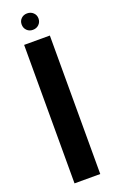

<svg xmlns="http://www.w3.org/2000/svg" viewBox="-162 -873 544 911"><g transform="rotate(-20 110.0 -417.5)"><path d="M108.9 -835Q127.4 -835 139.6 -823.2Q151.9 -811.5 151.9 -793.9Q151.9 -775.9 139.6 -763.9Q127.4 -752 108.9 -752Q90.8 -752 78.9 -763.9Q66.9 -775.9 66.9 -793.9Q66.9 -812 78.9 -823.5Q90.8 -835 108.9 -835ZM44.9 -699.2H174.8V0H44.9Z"/></g></svg>

Font: Moniqa Black Display
Style: Regular
Weight: 900
Designer: Rajesh Rajput
Foundry: Rajesh Rajput
Version: Version 1.000